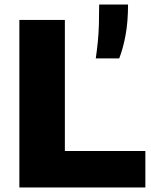

<svg xmlns="http://www.w3.org/2000/svg" viewBox="-20 -828 668 848"><path d="M65.5 0V-740H266.5V-161H622V0ZM403 -570Q408.5 -608 412 -643.5Q415.5 -679 416.8 -718.8Q418 -758.5 418 -808H545.5Q545.5 -731.5 534.5 -672.2Q523.5 -613 506.5 -570Z"/></svg>

Font: Encode Sans SemiExpanded ExtraBold
Style: Regular
Weight: 800
Width: 6
Designer: Multiple Designers
Foundry: Impallari Type
Version: Version 3.002